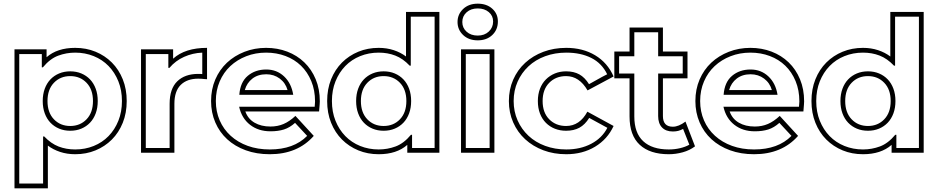

<svg xmlns="http://www.w3.org/2000/svg" viewBox="-20 -820 5116 1047"><path d="M645 -269Q645 -328 625.5 -376.5Q606 -425 572 -460Q538 -495 491 -514Q444 -533 390 -533Q342 -533 297.5 -516.5Q253 -500 214 -453H208V-525H85V181H215V-76H221Q258 -37 299.5 -21Q341 -5 390 -5Q444 -5 491 -24Q538 -43 572 -78Q606 -113 625.5 -161.5Q645 -210 645 -269ZM671 -269Q671 -204 649.5 -150.5Q628 -97 590 -59Q552 -21 501 0Q450 21 390 21Q346 21 308 8.5Q270 -4 241 -26V207H59V-551H234V-508Q292 -559 390 -559Q450 -559 501 -538Q552 -517 590 -479Q628 -441 649.5 -387.5Q671 -334 671 -269ZM513 -269Q513 -232 502 -202Q491 -172 471 -151Q451 -130 423.5 -118.5Q396 -107 363 -107Q330 -107 302.5 -118.5Q275 -130 255 -151Q235 -172 224 -202Q213 -232 213 -269Q213 -306 224 -336Q235 -366 255 -387Q275 -408 302.5 -419.5Q330 -431 363 -431Q396 -431 423.5 -419.5Q451 -408 471 -387Q491 -366 502 -336Q513 -306 513 -269ZM487 -269Q487 -332 452 -368.5Q417 -405 363 -405Q309 -405 274 -368.5Q239 -332 239 -269Q239 -206 274 -169.5Q309 -133 363 -133Q417 -133 452 -169.5Q487 -206 487 -269Z M924 -500Q989 -559 1109 -559V-388Q1102 -388 1094 -389Q1087 -390 1078.5 -390.5Q1070 -391 1061 -391Q1000 -391 965.5 -357Q931 -323 931 -254V13H749V-551H924ZM898 -450V-525H775V-13H905V-254Q905 -336 946.5 -376.5Q988 -417 1061 -417H1071Q1077 -417 1083 -416V-533Q1031 -531 984 -510Q937 -489 904 -450Z M1318 -212Q1332 -172 1368 -151Q1404 -130 1455 -130Q1494 -130 1526.5 -144Q1559 -158 1591 -188L1691 -79Q1603 21 1451 21Q1379 21 1320 -0.5Q1261 -22 1219 -60.5Q1177 -99 1154 -152.5Q1131 -206 1131 -269Q1131 -333 1154 -386.5Q1177 -440 1217.5 -478Q1258 -516 1313 -537.5Q1368 -559 1431 -559Q1493 -559 1546.5 -538.5Q1600 -518 1639.5 -480Q1679 -442 1701.5 -388Q1724 -334 1724 -267Q1724 -265 1723 -248.5Q1722 -232 1720 -212ZM1455 -104Q1389 -104 1343.5 -139.5Q1298 -175 1284 -238H1696Q1697 -252 1697.5 -258.5Q1698 -265 1698 -267Q1698 -328 1677.5 -377.5Q1657 -427 1621.5 -461.5Q1586 -496 1537 -514.5Q1488 -533 1431 -533Q1373 -533 1323 -513.5Q1273 -494 1236 -459.5Q1199 -425 1178 -376Q1157 -327 1157 -269Q1157 -212 1178 -163.5Q1199 -115 1238 -79.5Q1277 -44 1331 -24.5Q1385 -5 1451 -5Q1582 -5 1655 -79L1589 -150Q1560 -124 1528.5 -114Q1497 -104 1455 -104ZM1285 -303Q1290 -372 1331 -406.5Q1372 -441 1432 -441Q1489 -441 1529 -403.5Q1569 -366 1579 -303ZM1548 -329Q1537 -368 1505.5 -391.5Q1474 -415 1432 -415Q1387 -415 1356.5 -391.5Q1326 -368 1315 -329Z M1790 -269Q1790 -210 1809.5 -161.5Q1829 -113 1863 -78Q1897 -43 1944 -24Q1991 -5 2045 -5Q2093 -5 2137.5 -21.5Q2182 -38 2221 -85H2227V-13H2350V-729H2220V-462H2214Q2177 -501 2135.5 -517Q2094 -533 2045 -533Q1991 -533 1944 -514Q1897 -495 1863 -460Q1829 -425 1809.5 -376.5Q1790 -328 1790 -269ZM1764 -269Q1764 -334 1785.5 -387.5Q1807 -441 1845 -479Q1883 -517 1934 -538Q1985 -559 2045 -559Q2089 -559 2127 -546.5Q2165 -534 2194 -512V-755H2376V13H2201V-30Q2143 21 2045 21Q1985 21 1934 0Q1883 -21 1845 -59Q1807 -97 1785.5 -150.5Q1764 -204 1764 -269ZM1922 -269Q1922 -306 1933 -336Q1944 -366 1964 -387Q1984 -408 2011.5 -419.5Q2039 -431 2072 -431Q2105 -431 2132.5 -419.5Q2160 -408 2180 -387Q2200 -366 2211 -336Q2222 -306 2222 -269Q2222 -232 2211 -202Q2200 -172 2180 -151Q2160 -130 2132.5 -118.5Q2105 -107 2072 -107Q2039 -107 2011.5 -118.5Q1984 -130 1964 -151Q1944 -172 1933 -202Q1922 -232 1922 -269ZM1948 -269Q1948 -206 1983 -169.5Q2018 -133 2072 -133Q2126 -133 2161 -169.5Q2196 -206 2196 -269Q2196 -332 2161 -368.5Q2126 -405 2072 -405Q2018 -405 1983 -368.5Q1948 -332 1948 -269Z M2520 -13H2650V-525H2520ZM2494 -551H2676V13H2494ZM2501 -700Q2501 -668 2524.5 -647Q2548 -626 2585 -626Q2622 -626 2645.5 -648Q2669 -670 2669 -703Q2669 -734 2645.5 -754Q2622 -774 2585 -774Q2548 -774 2524.5 -753Q2501 -732 2501 -700ZM2475 -700Q2475 -742 2505.5 -771Q2536 -800 2585 -800Q2634 -800 2664.5 -772.5Q2695 -745 2695 -703Q2695 -658 2664.5 -629Q2634 -600 2585 -600Q2536 -600 2505.5 -629Q2475 -658 2475 -700Z M2781 -269Q2781 -212 2802.5 -163.5Q2824 -115 2862 -79.5Q2900 -44 2953 -24.5Q3006 -5 3068 -5Q3145 -5 3204 -36Q3263 -67 3292 -123L3193 -177Q3170 -140 3139.5 -123.5Q3109 -107 3067 -107Q3034 -107 3006 -118Q2978 -129 2957 -150Q2936 -171 2924.5 -201Q2913 -231 2913 -269Q2913 -306 2924.5 -336Q2936 -366 2957 -387Q2978 -408 3006 -419.5Q3034 -431 3067 -431Q3109 -431 3139 -414.5Q3169 -398 3192 -361Q3218 -375 3240.5 -388Q3263 -401 3291 -415Q3262 -475 3204.5 -504Q3147 -533 3068 -533Q3006 -533 2953 -513.5Q2900 -494 2862 -458.5Q2824 -423 2802.5 -374.5Q2781 -326 2781 -269ZM2755 -269Q2755 -332 2778.5 -385.5Q2802 -439 2844 -477.5Q2886 -516 2943 -537.5Q3000 -559 3068 -559Q3158 -559 3225.5 -518.5Q3293 -478 3326 -403L3184 -327Q3139 -405 3067 -405Q3011 -405 2975 -368.5Q2939 -332 2939 -269Q2939 -206 2975 -169.5Q3011 -133 3067 -133Q3141 -133 3183 -211L3326 -133Q3293 -61 3225 -20Q3157 21 3068 21Q3000 21 2943 -0.5Q2886 -22 2844 -60.5Q2802 -99 2778.5 -152.5Q2755 -206 2755 -269Z M3705 -117Q3692 -110 3679 -106.5Q3666 -103 3649 -103Q3611 -103 3590 -125Q3569 -147 3569 -187V-419H3703V-513H3569V-644H3439V-513H3356V-419H3439V-185Q3439 -95 3487.5 -50Q3536 -5 3627 -5Q3659 -5 3688.5 -12Q3718 -19 3739 -31ZM3770 -22Q3741 0 3703 10.5Q3665 21 3627 21Q3524 21 3468.5 -30.5Q3413 -82 3413 -185V-393H3330V-539H3413V-670H3595V-539H3729V-393H3595V-187Q3595 -129 3649 -129Q3681 -129 3718 -157Z M3959 -212Q3973 -172 4009 -151Q4045 -130 4096 -130Q4135 -130 4167.5 -144Q4200 -158 4232 -188L4332 -79Q4244 21 4092 21Q4020 21 3961 -0.5Q3902 -22 3860 -60.5Q3818 -99 3795 -152.5Q3772 -206 3772 -269Q3772 -333 3795 -386.5Q3818 -440 3858.5 -478Q3899 -516 3954 -537.5Q4009 -559 4072 -559Q4134 -559 4187.5 -538.5Q4241 -518 4280.5 -480Q4320 -442 4342.5 -388Q4365 -334 4365 -267Q4365 -265 4364 -248.5Q4363 -232 4361 -212ZM4096 -104Q4030 -104 3984.5 -139.5Q3939 -175 3925 -238H4337Q4338 -252 4338.5 -258.5Q4339 -265 4339 -267Q4339 -328 4318.5 -377.5Q4298 -427 4262.5 -461.5Q4227 -496 4178 -514.5Q4129 -533 4072 -533Q4014 -533 3964 -513.5Q3914 -494 3877 -459.5Q3840 -425 3819 -376Q3798 -327 3798 -269Q3798 -212 3819 -163.5Q3840 -115 3879 -79.5Q3918 -44 3972 -24.5Q4026 -5 4092 -5Q4223 -5 4296 -79L4230 -150Q4201 -124 4169.5 -114Q4138 -104 4096 -104ZM3926 -303Q3931 -372 3972 -406.5Q4013 -441 4073 -441Q4130 -441 4170 -403.5Q4210 -366 4220 -303ZM4189 -329Q4178 -368 4146.5 -391.5Q4115 -415 4073 -415Q4028 -415 3997.5 -391.5Q3967 -368 3956 -329Z M4431 -269Q4431 -210 4450.5 -161.5Q4470 -113 4504 -78Q4538 -43 4585 -24Q4632 -5 4686 -5Q4734 -5 4778.5 -21.5Q4823 -38 4862 -85H4868V-13H4991V-729H4861V-462H4855Q4818 -501 4776.5 -517Q4735 -533 4686 -533Q4632 -533 4585 -514Q4538 -495 4504 -460Q4470 -425 4450.5 -376.5Q4431 -328 4431 -269ZM4405 -269Q4405 -334 4426.5 -387.5Q4448 -441 4486 -479Q4524 -517 4575 -538Q4626 -559 4686 -559Q4730 -559 4768 -546.5Q4806 -534 4835 -512V-755H5017V13H4842V-30Q4784 21 4686 21Q4626 21 4575 0Q4524 -21 4486 -59Q4448 -97 4426.5 -150.5Q4405 -204 4405 -269ZM4563 -269Q4563 -306 4574 -336Q4585 -366 4605 -387Q4625 -408 4652.5 -419.5Q4680 -431 4713 -431Q4746 -431 4773.5 -419.5Q4801 -408 4821 -387Q4841 -366 4852 -336Q4863 -306 4863 -269Q4863 -232 4852 -202Q4841 -172 4821 -151Q4801 -130 4773.5 -118.5Q4746 -107 4713 -107Q4680 -107 4652.5 -118.5Q4625 -130 4605 -151Q4585 -172 4574 -202Q4563 -232 4563 -269ZM4589 -269Q4589 -206 4624 -169.5Q4659 -133 4713 -133Q4767 -133 4802 -169.5Q4837 -206 4837 -269Q4837 -332 4802 -368.5Q4767 -405 4713 -405Q4659 -405 4624 -368.5Q4589 -332 4589 -269Z"/></svg>

Font: CMG Sans Outline
Style: Outline
Weight: 700
Designer: Julieta Ulanovsky
Foundry: Julieta Ulanovsky
Version: Version 7.200